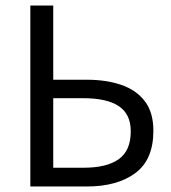

<svg xmlns="http://www.w3.org/2000/svg" viewBox="-20 -676 620 696"><path d="M90 0V-656H173V-387H294Q366 -387 420.5 -368Q475 -349 505.5 -308.5Q536 -268 536 -202Q536 -97 470.5 -48.5Q405 0 295 0ZM173 -68H284Q367 -68 410.5 -99Q454 -130 454 -200Q454 -262 411 -291Q368 -320 282 -320H173Z"/></svg>

Font: .
Style: 
Weight: 400
Designer: Paul D. Hunt, Dalton Maag
Foundry: Dalton Maag Ltd
Version: Version 1.200